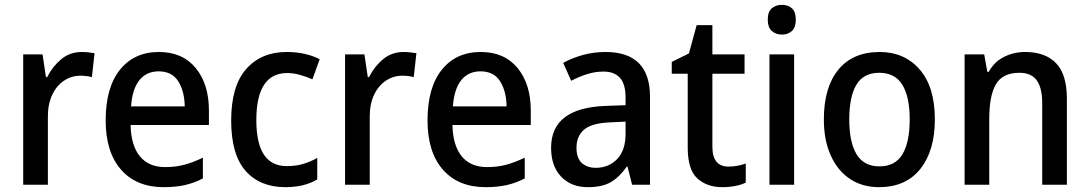

<svg xmlns="http://www.w3.org/2000/svg" viewBox="-20 -764 4504 794"><path d="M318 -549Q331 -549 345 -547.5Q359 -546 371 -544L360 -445Q350 -448 337 -449.5Q324 -451 313 -451Q276 -451 245 -430.5Q214 -410 196 -372Q178 -334 178 -282V0H76V-539H156L170 -445H175Q197 -489 233 -519Q269 -549 318 -549Z M637 -549Q735 -549 789.5 -482.5Q844 -416 844 -307V-247H520Q522 -162 558.5 -117.5Q595 -73 663 -73Q707 -73 743.5 -83Q780 -93 819 -112V-26Q782 -7 744 1.5Q706 10 657 10Q544 10 480.5 -62.5Q417 -135 417 -266Q417 -402 476 -475.5Q535 -549 637 -549ZM636 -469Q586 -469 556.5 -432.5Q527 -396 522 -324H744Q743 -387 717 -428Q691 -469 636 -469Z M1160 10Q1055 10 995.5 -57.5Q936 -125 936 -266Q936 -408 998 -478.5Q1060 -549 1166 -549Q1208 -549 1243 -540.5Q1278 -532 1302 -519L1272 -436Q1247 -447 1220 -454.5Q1193 -462 1168 -462Q1040 -462 1040 -267Q1040 -77 1166 -77Q1203 -77 1233.5 -86Q1264 -95 1292 -111V-22Q1239 10 1160 10Z M1649 -549Q1662 -549 1676 -547.5Q1690 -546 1702 -544L1691 -445Q1681 -448 1668 -449.5Q1655 -451 1644 -451Q1607 -451 1576 -430.5Q1545 -410 1527 -372Q1509 -334 1509 -282V0H1407V-539H1487L1501 -445H1506Q1528 -489 1564 -519Q1600 -549 1649 -549Z M1968 -549Q2066 -549 2120.5 -482.5Q2175 -416 2175 -307V-247H1851Q1853 -162 1889.5 -117.5Q1926 -73 1994 -73Q2038 -73 2074.5 -83Q2111 -93 2150 -112V-26Q2113 -7 2075 1.5Q2037 10 1988 10Q1875 10 1811.5 -62.5Q1748 -135 1748 -266Q1748 -402 1807 -475.5Q1866 -549 1968 -549ZM1967 -469Q1917 -469 1887.5 -432.5Q1858 -396 1853 -324H2075Q2074 -387 2048 -428Q2022 -469 1967 -469Z M2484 -549Q2668 -549 2668 -364V0H2594L2575 -75H2572Q2541 -31 2505.5 -10.5Q2470 10 2411 10Q2342 10 2300.5 -33.5Q2259 -77 2259 -153Q2259 -318 2485 -326L2567 -329V-360Q2567 -417 2543.5 -442.5Q2520 -468 2476 -468Q2441 -468 2408 -457.5Q2375 -447 2342 -430L2309 -504Q2345 -524 2390 -536.5Q2435 -549 2484 -549ZM2504 -258Q2427 -255 2395.5 -228Q2364 -201 2364 -153Q2364 -110 2386 -90Q2408 -70 2444 -70Q2497 -70 2532 -106Q2567 -142 2567 -211V-261Z M2993 -75Q3011 -75 3030 -78.5Q3049 -82 3064 -88V-9Q3047 0 3021 5Q2995 10 2967 10Q2904 10 2864 -26Q2824 -62 2824 -154V-459H2758V-508L2829 -543L2861 -660H2926V-539H3059V-459H2926V-157Q2926 -75 2993 -75Z M3214 -744Q3239 -744 3255 -729.5Q3271 -715 3271 -683Q3271 -651 3255 -636Q3239 -621 3214 -621Q3188 -621 3171.5 -636Q3155 -651 3155 -683Q3155 -715 3171.5 -729.5Q3188 -744 3214 -744ZM3264 -539V0H3162V-539Z M3846 -270Q3846 -141 3786 -65.5Q3726 10 3615 10Q3546 10 3495 -24Q3444 -58 3415.5 -121Q3387 -184 3387 -270Q3387 -403 3447 -476Q3507 -549 3618 -549Q3720 -549 3783 -477Q3846 -405 3846 -270ZM3492 -270Q3492 -177 3522 -126.5Q3552 -76 3617 -76Q3682 -76 3712 -126Q3742 -176 3742 -270Q3742 -364 3711.5 -413.5Q3681 -463 3616 -463Q3551 -463 3521.5 -413.5Q3492 -364 3492 -270Z M4219 -549Q4303 -549 4347.5 -502.5Q4392 -456 4392 -356V0H4290V-338Q4290 -400 4267.5 -431.5Q4245 -463 4196 -463Q4126 -463 4098.5 -415.5Q4071 -368 4071 -273V0H3969V-539H4050L4063 -467H4069Q4092 -509 4132.5 -529Q4173 -549 4219 -549Z"/></svg>

Font: Noto Sans Tamil SemiCondensed Medium
Style: Regular
Weight: 500
Width: 4
Designer: Jelle Bosma - Monotype Design Team
Foundry: Monotype Imaging Inc.
Version: Version 2.004; ttfautohint (v1.8.4.7-5d5b)